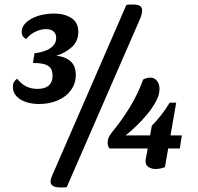

<svg xmlns="http://www.w3.org/2000/svg" viewBox="-20 -740 876 851"><path d="M248 91Q204 91 204 64Q204 55 210 41L540 -718Q545 -719 550.5 -719.5Q556 -720 566 -720Q588 -720 599 -714.5Q610 -709 610 -693Q610 -687 608 -678Q606 -669 601 -657L276 89Q274 90 265.5 90.5Q257 91 248 91ZM153 -279Q121 -279 94.5 -288Q68 -297 52.5 -314Q37 -331 37 -355Q37 -368 42 -376.5Q47 -385 56 -391Q73 -369 95 -357.5Q117 -346 147 -346Q179 -346 196 -361Q213 -376 213 -404Q213 -428 202.5 -440Q192 -452 172.5 -456.5Q153 -461 126 -461L133 -504Q159 -507 180.5 -515Q202 -523 215.5 -537Q229 -551 229 -572Q229 -590 217.5 -600.5Q206 -611 184 -611Q161 -611 137 -599.5Q113 -588 96 -567Q86 -572 81 -580Q76 -588 76 -598Q76 -618 89.5 -633.5Q103 -649 124 -659.5Q145 -670 170 -675Q195 -680 219 -680Q265 -680 296 -660.5Q327 -641 327 -599Q327 -557 298 -531Q269 -505 230 -493Q269 -489 292.5 -468.5Q316 -448 316 -408Q316 -370 294.5 -340.5Q273 -311 236 -295Q199 -279 153 -279ZM668 9Q653 9 639 1Q625 -7 625 -27Q625 -30 625.5 -33Q626 -36 627 -40L653 -183Q673 -203 694 -229.5Q715 -256 732 -285H761L711 1Q706 3 694.5 6Q683 9 668 9ZM466 -82Q461 -87 459 -93.5Q457 -100 457 -107Q457 -119 461 -129Q465 -139 475 -152Q520 -207 555 -264Q590 -321 615 -388Q632 -396 646 -396Q664 -396 675.5 -382Q687 -368 687 -345Q687 -320 671.5 -291Q656 -262 632.5 -233.5Q609 -205 583 -180.5Q557 -156 537 -140H786L777 -82Z"/></svg>

Font: Sansita Swashed Light Medium
Style: Regular
Weight: 500
Version: Version 1.003